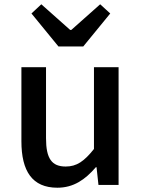

<svg xmlns="http://www.w3.org/2000/svg" viewBox="-20 -864 660 897"><path d="M248 13C324 13 378 -25 428 -83H431L440 0H534V-550H419V-168C373 -110 338 -86 287 -86C222 -86 195 -123 195 -218V-550H80V-204C80 -64 131 13 248 13ZM253 -647H369L495 -801L448 -844L313 -724H308L173 -844L127 -801Z"/></svg>

Font: Source Han Sans KR Medium
Style: Regular
Weight: 500
Designer: Ryoko NISHIZUKA (kana & ideographs); Paul D. Hunt (Latin, Greek & Cyrillic); Wenlong ZHANG (bopomofo); Sandoll Communica
Foundry: Adobe Systems Incorporated
Version: Version 1.001;PS 1.001;hotconv 1.0.78;makeotf.lib2.5.61930